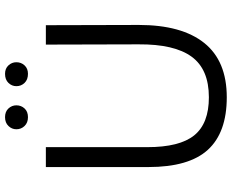

<svg xmlns="http://www.w3.org/2000/svg" viewBox="-99 -813 920 762"><g transform="rotate(-90 361.0 -432.0)"><path d="M565 -710H642L643 -341Q643 -171 571.5 -81.5Q500 8 356 8Q216 8 147.5 -67Q79 -142 79 -303V-710H158V-307Q158 -179 205 -121Q252 -63 356 -63Q467 -63 517 -131.5Q567 -200 566 -342ZM277 -781Q255 -781 242 -794.5Q229 -808 229 -827Q229 -845 242 -858.5Q255 -872 277 -872Q299 -872 311.5 -858.5Q324 -845 324 -827Q324 -808 311.5 -794.5Q299 -781 277 -781ZM449 -781Q426 -781 413 -794.5Q400 -808 400 -827Q400 -845 413 -858.5Q426 -872 449 -872Q470 -872 482.5 -858.5Q495 -845 495 -827Q495 -808 482.5 -794.5Q470 -781 449 -781Z"/></g></svg>

Font: LivvicRegular
Style: Regular
Weight: 400
Designer: Jacques Le Bailly, Baron von Fonthausen
Version: Version 1.001; ttfautohint (v1.8.2)